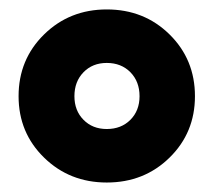

<svg xmlns="http://www.w3.org/2000/svg" viewBox="-20 -740 449 403"><path d="M204.1 -356.9Q126 -356.9 72.5 -409.2Q19 -461.4 19 -538.1Q19 -615.2 72.5 -667.7Q126 -720.2 204.1 -720.2Q282.7 -720.2 335.9 -667.7Q389.2 -615.2 389.2 -538.1Q389.2 -461.4 335.9 -409.2Q282.7 -356.9 204.1 -356.9ZM136.2 -538.1Q136.2 -507.8 155.3 -488.5Q174.3 -469.2 204.1 -469.2Q234.4 -469.2 253.7 -488.5Q272.9 -507.8 272.9 -538.1Q272.9 -568.8 253.7 -588.4Q234.4 -607.9 204.1 -607.9Q174.3 -607.9 155.3 -588.4Q136.2 -568.8 136.2 -538.1Z"/></svg>

Font: TASA Explorer
Style: Bold
Weight: 700
Designer: Weizhong Zhang
Foundry: Local Remote
Version: Version 1.000;Glyphs 3.1.2 (3151)